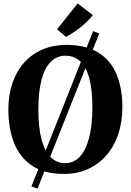

<svg xmlns="http://www.w3.org/2000/svg" viewBox="-20 -1018 774 1136"><path d="M531 -834 567 -820 202 98 166 85ZM362 11Q246 12 172.5 -36Q99 -84 64.2 -170.2Q29.5 -256.5 29.5 -370Q29.5 -457.5 54 -528Q78.5 -598.5 124 -648.8Q169.5 -699 232.8 -725.8Q296 -752.5 373.5 -752.5Q489 -752 562 -706.5Q635 -661 669.5 -578.5Q704 -496 704 -383.5Q704 -296 679.5 -223.8Q655 -151.5 609.8 -99.2Q564.5 -47 501.8 -18.2Q439 10.5 362 11ZM365.5 -52.5Q415.5 -52.5 451.2 -90Q487 -127.5 506.8 -201Q526.5 -274.5 526.5 -382.5Q526.5 -490.5 507.5 -558Q488.5 -625.5 453 -657Q417.5 -688.5 367.5 -688.5Q318 -688.5 282 -654Q246 -619.5 226.5 -548.8Q207 -478 207 -370.5Q207 -262.5 226 -192.2Q245 -122 280.5 -87.2Q316 -52.5 365.5 -52.5ZM370 -800 317.5 -844.5 439.5 -997.5 529 -929Q513.5 -908.5 494 -889.5Q474.5 -870.5 453 -853.8Q431.5 -837 410.2 -823.2Q389 -809.5 370.5 -800Z"/></svg>

Font: Merriweather ExtraBold
Style: Regular
Weight: 800
Version: Version 2.100